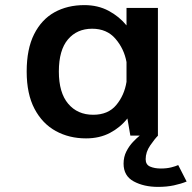

<svg xmlns="http://www.w3.org/2000/svg" viewBox="-20 -531 751 752"><path d="M310.5 -511Q363.5 -511 405.2 -488.8Q447 -466.5 475.5 -431.5V-500H598.5V0H490.5L479 -67Q451.5 -32 410.8 -10.5Q370 11 317 11Q251 11 198.5 -17.8Q146 -46.5 115.2 -104.8Q84.5 -163 84.5 -251Q84.5 -339 113.5 -396.8Q142.5 -454.5 193.2 -482.8Q244 -511 310.5 -511ZM210.5 -251Q210.5 -168 247 -124.8Q283.5 -81.5 345 -81.5Q403.5 -81.5 435.2 -119.5Q467 -157.5 475.5 -210.5V-288Q466 -340 432.2 -379.2Q398.5 -418.5 341 -418.5Q281.5 -418.5 246 -376.5Q210.5 -334.5 210.5 -251ZM599 0Q586 13 568.2 38.8Q550.5 64.5 550.5 92.5Q550.5 114 568 121.5Q585.5 129 610 129Q633 129 650.8 124.5Q668.5 120 678 115.5L711 180Q689 189 661 195Q633 201 599 201Q543.5 201 503.8 179.5Q464 158 464 110Q464 83.5 475 62Q486 40.5 501 24.8Q516 9 527.5 0Z"/></svg>

Font: League Mono Medium
Style: Regular
Weight: 500
Width: 6
Designer: Tyler Finck
Foundry: The League of Moveable Type / Tyler Finck
Version: Version 2.300;RELEASE